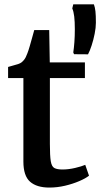

<svg xmlns="http://www.w3.org/2000/svg" viewBox="-20 -836 452 866"><path d="M202.5 10Q145.5 10 115.5 -16.5Q85.5 -43 85.5 -107.5V-484H16.5V-534Q27 -537.5 39.2 -540.5Q51.5 -543.5 61.8 -547Q72 -550.5 77.5 -555Q83.5 -560 88 -565.5Q92.5 -571 96.2 -578.2Q100 -585.5 103.5 -595.5Q108.5 -608 114.2 -628Q120 -648 125.5 -668Q131 -688 134.5 -700.5H202L204.5 -554.5H363V-484H205V-187Q205 -133.5 209 -109Q213 -84.5 225.5 -78Q238 -71.5 262 -71.5Q289 -71.5 318.8 -78.5Q348.5 -85.5 364.5 -92.5L381.5 -43.5Q365.5 -31 336.8 -18.8Q308 -6.5 273 1.8Q238 10 202.5 10ZM377 -591 314 -591.5 310.5 -599.5Q313.5 -619 315.5 -645.8Q317.5 -672.5 317.5 -704.5Q317.5 -738.5 314.8 -761.5Q312 -784.5 306 -798L310.5 -816.5H403.5Q408.5 -803 410.5 -784.8Q412.5 -766.5 412.5 -733.5Q412.5 -711.5 407 -683.8Q401.5 -656 393.2 -630.8Q385 -605.5 377 -591Z"/></svg>

Font: Merriweather 20pt SemiBold
Style: Regular
Weight: 600
Version: Version 2.100